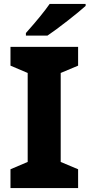

<svg xmlns="http://www.w3.org/2000/svg" viewBox="-20 -951 453 971"><path d="M33 0V-95L120 -132V-582L33 -619V-714H375V-619L287 -582V-132L375 -95V0ZM413 -921Q382 -893 320.5 -845Q259 -797 220 -771H111V-784Q193 -876 231 -931H413Z"/></svg>

Font: Noto Sans UI ExtraBold
Style: Regular
Weight: 800
Designer: Monotype Design Team
Foundry: Monotype Imaging Inc.
Version: Version 1.001